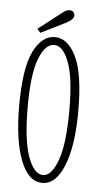

<svg xmlns="http://www.w3.org/2000/svg" viewBox="-49 -662 370 705"><g transform="rotate(5 136.0 -310.0)"><path d="M134 11Q82.5 11 53.8 -63Q25 -137 25 -263.5Q25 -402.5 55.5 -464.5Q86 -526.5 134 -526.5Q181 -526.5 212 -464.5Q243 -402.5 243 -263.5Q243 -137 213.8 -63Q184.5 11 134 11ZM134 -18Q166 -18 188 -79Q210 -140 210 -263.5Q210 -384.5 188 -441Q166 -497.5 134 -497.5Q101 -497.5 78.8 -441Q56.5 -384.5 56.5 -263.5Q56.5 -140 78.8 -79Q101 -18 134 -18ZM79 -537.5 67 -551 150 -615.5Q166 -629.5 180 -629.5Q191 -629.5 196 -620Q198 -616.5 198 -612Q198 -602.5 188.2 -594.5Q178.5 -586.5 167 -581Z"/></g></svg>

Font: Imbue 10pt Thin
Style: Regular
Weight: 100
Designer: Tyler Finck
Foundry: Etcetera Type Company
Version: Version 1.102; ttfautohint (v1.8.3)